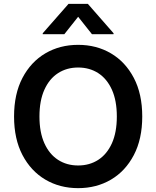

<svg xmlns="http://www.w3.org/2000/svg" viewBox="-20 -971 815 1001"><path d="M721.6 -363.6Q721.6 -246.1 677.7 -162.5Q633.9 -78.8 558.4 -34.4Q483 9.9 387.4 9.9Q291.9 9.9 216.4 -34.6Q141 -79.2 97.1 -162.8Q53.3 -246.4 53.3 -363.6Q53.3 -481.2 97.1 -564.8Q141 -648.4 216.4 -692.8Q291.9 -737.2 387.4 -737.2Q483 -737.2 558.4 -692.8Q633.9 -648.4 677.7 -564.8Q721.6 -481.2 721.6 -363.6ZM589.1 -363.6Q589.1 -446.4 563.4 -503.4Q537.6 -560.4 492.2 -589.7Q446.7 -619 387.4 -619Q328.1 -619 282.7 -589.7Q237.2 -560.4 211.5 -503.4Q185.7 -446.4 185.7 -363.6Q185.7 -280.9 211.5 -223.9Q237.2 -166.9 282.7 -137.6Q328.1 -108.3 387.4 -108.3Q446.7 -108.3 492.2 -137.6Q537.6 -166.9 563.4 -223.9Q589.1 -280.9 589.1 -363.6ZM459.5 -792.6 387.4 -883.5 315.3 -792.6H202.8V-797.6L337.4 -951H437.9L572.1 -797.6V-792.6Z"/></svg>

Font: InterMG SemiBold
Style: Regular
Weight: 600
Designer: Rasmus Andersson
Foundry: rsms
Version: Version 3.019;December 26, 2023;FontCreator 15.0.0.2955 64-b